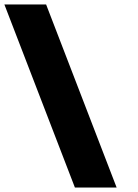

<svg xmlns="http://www.w3.org/2000/svg" viewBox="-263 -845 620 865"><path d="M-55.3 -825H-243.3L74.5 0H262.5Z"/></svg>

Font: Hussar
Style: BdOpOblFour
Weight: 700
Foundry: Cannot Into Space Fonts
Version: Version 2.00